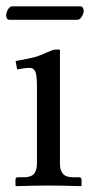

<svg xmlns="http://www.w3.org/2000/svg" viewBox="-21 -603 306 624"><path d="M230 -538.6H9.8Q4.4 -538.6 1.7 -543Q-1 -547.4 -1 -553.2Q-1 -562.5 5.1 -572.5Q11.2 -582.5 18.6 -582.5H238.8Q245.1 -582.5 248 -578.1Q251 -573.7 251 -567.9Q251 -558.6 244.6 -548.6Q238.3 -538.6 230 -538.6ZM173.8 -71.8Q173.8 -49.3 183.6 -38.1Q193.4 -26.9 216.8 -26.9H235.8Q244.1 -26.9 244.1 -18.6V0L242.2 2Q177.2 0 136.2 0Q95.2 0 31.2 2L29.3 0V-18.6Q29.3 -26.9 37.1 -26.9H56.2Q80.1 -26.9 89.6 -38.1Q99.1 -49.3 99.1 -71.8V-320.8Q99.1 -357.9 93.8 -370.1Q88.4 -382.3 76.7 -382.3Q59.1 -382.3 34.7 -377.4L29.8 -404.8Q75.2 -412.6 93 -417.7Q110.8 -422.9 133.8 -433.6Q151.4 -441.9 158.7 -441.9H173.8Z"/></svg>

Font: Libertinage
Style: l
Weight: 400
Designer: OSP
Foundry: OSP
Version: Version 1.0; 2008; OFL relea